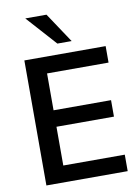

<svg xmlns="http://www.w3.org/2000/svg" viewBox="-101 -1019 795 1087"><g transform="rotate(-10 296.0 -476.0)"><path d="M543 0V-94.7H189.5V-317.4H520V-412.1H189.5V-624H543V-718.8H75.7V0ZM358.4 -780.3 244.1 -952.1H122.1L276.4 -780.3Z"/></g></svg>

Font: Winston Medium
Style: Regular
Weight: 500
Designer: Vernon Adams, Kim Jin-seong, David Berlow, Cristiano Sobral
Foundry: The Winston Project Authors
Version: Version 3.004